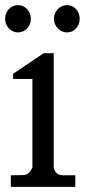

<svg xmlns="http://www.w3.org/2000/svg" viewBox="-24 -727 330 747"><path d="M10.5 -616.5Q-4 -632 -4 -654Q-4 -676 10.5 -691.5Q25 -707 46 -707Q67 -707 81.5 -691.5Q96 -676 96 -654Q96 -632 81.5 -616.5Q67 -601 46 -601Q25 -601 10.5 -616.5ZM201 -616.5Q186 -632 186 -654Q186 -676 201 -691.5Q216 -707 237 -707Q258 -707 272 -691.5Q286 -676 286 -654Q286 -632 272 -616.5Q258 -601 237 -601Q216 -601 201 -616.5ZM185 -75Q192 -45 221 -45H269V0H18V-45L71 -46Q91 -50 102 -75V-420H27V-440L146 -520H185Z"/></svg>

Font: Sawarabi Mincho
Style: Regular
Weight: 400
Version: Version 1.00